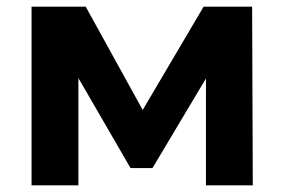

<svg xmlns="http://www.w3.org/2000/svg" viewBox="-20 -558 855 578"><path d="M75 0V-538H238L441 -170H376L593 -538H739L741 0H600V-378L624 -362L439 -52H373L187 -373L216 -380V0Z"/></svg>

Font: MOST Montserrat
Style: Bold
Weight: 700
Designer: Julieta Ulanovsky
Foundry: Julieta Ulanovsky
Version: Version 8.000;March 11, 2024;FontCreator 15.0.0.2926 64-bit